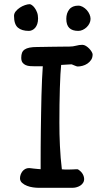

<svg xmlns="http://www.w3.org/2000/svg" viewBox="-20 -888 483 909"><path d="M116.7 -741.7Q83 -741.7 64.7 -757.3Q46.4 -772.9 46.4 -813Q46.4 -824.2 54.4 -834.2Q62.5 -844.2 74 -851.8Q85.4 -859.4 98.4 -863.8Q111.3 -868.2 121.1 -868.2Q124.5 -868.2 131.1 -863.8Q137.7 -859.4 144 -850.8Q150.4 -842.3 155.3 -829.8Q160.2 -817.4 160.2 -800.8Q160.2 -785.6 156.5 -774.7Q152.8 -763.7 146.5 -756.3Q140.1 -749 132.3 -745.4Q124.5 -741.7 116.7 -741.7ZM350.6 -741.7Q322.3 -741.7 308.1 -755.6Q293.9 -769.5 293.9 -798.8Q293.9 -825.7 308.1 -843.5Q322.3 -861.3 350.6 -861.3Q361.3 -861.3 371.8 -855.5Q382.3 -849.6 390.6 -840.6Q398.9 -831.5 403.8 -820.3Q408.7 -809.1 408.7 -798.8Q408.7 -788.1 403.8 -777.8Q398.9 -767.6 390.6 -759.5Q382.3 -751.5 371.8 -746.6Q361.3 -741.7 350.6 -741.7ZM74.7 -43.9Q74.7 -52.2 77.6 -60.8Q80.6 -69.3 85.9 -76.4Q91.3 -83.5 99.4 -87.9Q107.4 -92.3 117.7 -92.3Q118.7 -92.3 125.2 -91.6Q131.8 -90.8 140.4 -89.8Q148.9 -88.9 157.7 -88.1Q166.5 -87.4 172.4 -86.9V-128.9Q172.4 -156.2 172.6 -192.4Q172.9 -228.5 173.3 -269Q173.8 -309.6 174.6 -352.3Q175.3 -395 176.3 -435.5Q177.2 -476.1 179 -511.7Q180.7 -547.4 182.6 -574.2H145Q133.8 -574.2 122.6 -575Q111.3 -575.7 101.8 -579.8Q92.3 -584 86.4 -592Q80.6 -600.1 80.6 -614.7Q80.6 -628.4 84.2 -637.9Q87.9 -647.5 96.7 -653.6Q105.5 -659.7 120.1 -662.6Q134.8 -665.5 156.7 -665.5Q167 -665.5 179.9 -665.8Q192.9 -666 206.8 -666.3Q220.7 -666.5 234.4 -666.7Q248 -667 259.3 -667Q266.1 -667 277.1 -667.2Q288.1 -667.5 308.6 -667.5Q325.2 -667.5 340.1 -671.6Q355 -675.8 370.1 -675.8Q377.9 -675.8 386.5 -670.7Q395 -665.5 402.1 -658.2Q409.2 -650.9 413.8 -643.1Q418.5 -635.3 418.5 -630.4Q418.5 -615.2 411.4 -604.5Q404.3 -593.8 393.6 -586.7Q382.8 -579.6 370.6 -576.4Q358.4 -573.2 348.1 -573.2Q344.7 -573.2 340.3 -575Q335.9 -576.7 331.5 -578.4Q327.1 -580.1 323.5 -581.8Q319.8 -583.5 318.4 -583.5L269.5 -580.6Q267.6 -564.9 266.1 -536.1Q264.6 -507.3 263.4 -470.7Q262.2 -434.1 261.7 -391.8Q261.2 -349.6 261.2 -307.1Q261.2 -281.2 261.7 -253.4Q262.2 -225.6 263.7 -197.5Q265.1 -169.4 267.3 -141.1Q269.5 -112.8 272.9 -86.4Q287.6 -85 300.8 -85.2Q314 -85.4 324.2 -85.9Q334.5 -86.4 341.3 -86.7Q348.1 -86.9 349.6 -85.9Q364.7 -76.2 371.6 -64Q378.4 -51.8 378.4 -39.1Q378.4 -30.3 373.5 -22.7Q368.7 -15.1 361.1 -10Q353.5 -4.9 344 -2Q334.5 1 325.7 1H158.7Q149.9 1 135.7 -1Q121.6 -2.9 108.2 -8.1Q94.7 -13.2 84.7 -22Q74.7 -30.8 74.7 -43.9Z"/></svg>

Font: Short Stack
Style: Regular
Weight: 400
Designer: James Grieshaber
Foundry: James Grieshaber
Version: Version 1.002